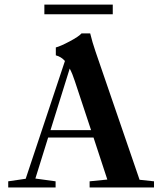

<svg xmlns="http://www.w3.org/2000/svg" viewBox="-20 -823 712 843"><path d="M174.8 -760.3V-802.7H475.1V-760.3ZM16.1 0V-26.9L92.8 -38.1L265.1 -555.2Q249 -573.7 225.1 -580.1V-614.7Q246.1 -620.1 286.4 -641.6Q326.7 -663.1 337.9 -676.3H376Q385.3 -637.7 399.4 -596.7L592.8 -33.7L656.2 -26.9V0H373.5V-26.9L451.2 -34.7L390.6 -219.2H191.4L135.3 -39.1L224.1 -26.9V0ZM308.6 -466.8Q298.8 -497.6 286.1 -522L201.7 -251.5H379.9Z"/></svg>

Font: Elstob 14pt SemiBold
Style: Regular
Weight: 600
Designer: Peter S. Baker
Version: Version 1.015